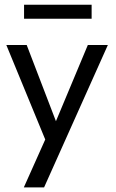

<svg xmlns="http://www.w3.org/2000/svg" viewBox="-20 -606 502 834"><path d="M223 -79.5 361.5 -410.5H448.5L171.5 208H83.5L176.5 0L7.5 -410.5H96ZM84.5 -524.5V-585.5H378V-524.5Z"/></svg>

Font: League Spartan Thin
Style: Regular
Weight: 400
Version: Version 2.002